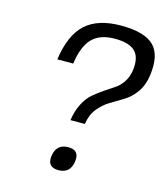

<svg xmlns="http://www.w3.org/2000/svg" viewBox="-109 -805 780 899"><g transform="rotate(15 280.5 -355.0)"><path d="M276 -106Q332 -106 323 -48Q314 10 258 10Q201 10 210 -48Q219 -106 276 -106ZM253 -231H252Q259 -278 277 -312.5Q295 -347 317.5 -366Q340 -385 366 -403Q392 -421 414 -435Q436 -449 452.5 -473.5Q469 -498 474 -530Q483 -594 454.5 -623.5Q426 -653 355 -653Q283 -653 245.5 -614.5Q208 -576 196 -490H119Q136 -611 195.5 -665.5Q255 -720 368 -720Q482 -720 527 -675Q572 -630 558 -530Q551 -480 526.5 -446Q502 -412 470.5 -393Q439 -374 408 -355.5Q377 -337 352.5 -306.5Q328 -276 322 -231Z"/></g></svg>

Font: Fivo Sans Modern
Style: Italic
Weight: 400
Designer: Alexander Slobzheninov
Foundry: Alexander Slobzheninov
Version: 1.0